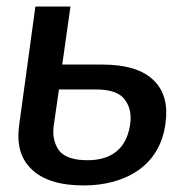

<svg xmlns="http://www.w3.org/2000/svg" viewBox="-20 -551 586 586"><path d="M39 -173C30 -112 42 -67 77 -34C110 -2 163 15 235 15C359 15 468 -42 485 -174C493 -229 482 -273 450 -305C418 -337 366 -354 291 -354H170L195 -531H88ZM144 -168 160 -278H272C316 -278 345 -268 360 -248C376 -228 382 -201 377 -170C366 -97 320 -62 247 -62C205 -62 175 -72 160 -92C145 -113 140 -138 144 -168Z"/></svg>

Font: Cheyenne Sans Medium
Style: Italic
Weight: 500
Italic angle: -8.13011°
Designer: The Public Sans project authors (U.S. Web Design System), Libre Franklin designed by Pablo Impallari and Rodrigo Fuenzal
Foundry: The Cheyenne Sans Project Authors
Version: Version 2.007